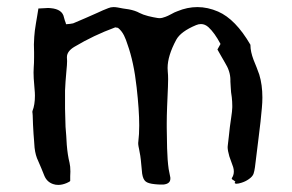

<svg xmlns="http://www.w3.org/2000/svg" viewBox="-20 -522 824 542"><path d="M711.9 -311.5Q720.7 -282.7 720.7 -246.6Q720.7 -232.4 719.2 -216.8Q716.3 -182.1 710 -133.3L699.7 -49.8Q698.2 -39.1 695.8 -31.7Q692.9 -23.4 682.1 -16.1Q673.3 -9.8 662.1 -6.3Q653.3 -3.4 647.9 -3.4H646.5Q642.6 -3.9 642.6 -5.9Q642.6 -7.3 644.5 -9.3L639.2 -13.2L634.8 -16.1L634.3 -17.6V-19Q640.1 -27.3 640.1 -38.1Q640.1 -43.9 638.2 -50.3L627.4 -80.6Q622.6 -97.2 622.6 -106.9Q622.6 -109.4 623 -111.3L626 -137.2L628.9 -163.6L632.8 -191.4Q635.3 -207.5 635.7 -218.8V-223.6Q635.7 -234.4 634.3 -247.6L632.3 -261.7Q631.8 -269.5 631.3 -276.4L630.4 -292V-296.4Q630.4 -320.8 614.7 -345.7L604 -364.3L593.8 -382.3L602.5 -397.9Q585.9 -429.2 568.4 -445.3Q558.6 -454.1 547.4 -454.1Q540.5 -454.1 533.7 -451.2Q490.2 -433.1 477.5 -409.7Q453.1 -364.3 453.1 -330.1Q453.1 -324.7 453.6 -319.8Q454.6 -310.5 454.6 -298.3L454.1 -276.9L451.7 -219.7Q450.7 -193.4 450.7 -174.3V-162.1L451.7 -103.5Q452.6 -69.8 456.1 -44.9L460.9 -20.5V-17.6Q460.9 -2.9 440.9 -1H435.1Q426.8 -1 417.5 -2Q397.9 -3.9 391.1 -9.8Q383.8 -15.6 381.3 -31.7L377.4 -71.8L376 -82.5L374 -93.3L372.6 -101.1L371.1 -108.4Q370.1 -113.8 370.1 -118.2Q370.1 -121.1 370.6 -123.5Q373 -142.1 373 -168Q373 -211.4 365.7 -275.4Q357.9 -346.7 339.8 -397L335.4 -409.7L330.1 -421.9Q323.2 -435.5 313 -443.4L307.6 -444.3Q306.6 -444.8 305.7 -444.8Q304.7 -444.8 304.2 -444.3Q244.6 -422.4 190.4 -390.1Q168.9 -377.4 168.9 -360.8V-359.4Q169.4 -355 169.4 -349.6Q169.4 -344.2 168.9 -337.9L167 -315.9L165 -291.5L163.6 -266.6V-215.3Q164.1 -187 165 -164.1L167 -138.7L168.5 -113.3Q170.9 -84 176.3 -62.5Q178.7 -52.7 178.7 -37.6L178.2 -24.9V-11.2L176.8 -9.8L174.3 -8.3L168.5 -5.4Q155.8 0 144.5 0Q136.7 0 129.9 -2.4Q112.3 -8.3 105 -26.4L96.7 -46.9L87.9 -67.4Q80.1 -83 77.6 -105L76.2 -124.5L74.7 -143.6L73.2 -169.9L72.3 -196.3L71.8 -202.6Q71.3 -204.6 71.3 -206.1Q71.3 -208 71.8 -209Q78.6 -226.1 78.6 -252Q78.6 -260.7 77.6 -270L75.2 -300.8Q74.7 -309.6 74.7 -317.4Q74.7 -325.2 75.2 -331.5Q76.2 -342.8 76.2 -361.3V-374.5L75.7 -396.5L76.7 -418Q77.6 -433.6 81.5 -456.5L85 -477.1L88.4 -498L98.1 -498.5L107.4 -499Q112.3 -499.5 116.2 -499.5Q120.1 -499.5 123 -499Q156.2 -496.1 160.6 -472.7L163.1 -463.9L165 -459L166.5 -453.6L172.4 -454.1L177.7 -454.6Q183.1 -455.1 186.5 -456.1L220.7 -470.7L254.9 -485.8L270 -492.7L285.6 -499Q292.5 -502 300.8 -502Q305.7 -502 311.5 -501L327.6 -498L343.8 -495.6Q361.8 -492.2 374 -485.4Q383.3 -480.5 398.4 -476.6L411.6 -473.6L424.8 -471.2Q427.2 -470.7 430.2 -470.7Q437.5 -470.7 447.3 -474.6Q453.1 -476.6 463.9 -482.4L472.2 -486.8L480.5 -490.2Q508.8 -502 537.1 -502Q566.4 -502 595.7 -489.3Q645 -467.8 687 -395.5V-393.6Q687 -376.5 695.8 -353L704.1 -332.5Z"/></svg>

Font: Kurland
Style: Regular
Weight: 400
Designer: GGBot
Version: 0.22